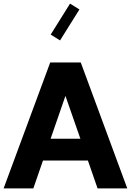

<svg xmlns="http://www.w3.org/2000/svg" viewBox="-20 -1040 723 1060"><path d="M217.3 -153.8H465.3L518.6 0H682.6L425.8 -695.3H257.3L0 0H164.1ZM259.3 -273.9 341.3 -510.7 423.8 -273.9ZM366.7 -1020 259.8 -849.1 311.5 -816.9 418.5 -987.8Z"/></svg>

Font: Estedad-VF-FD Black
Style: Regular
Weight: 900
Designer: Amin Abedi
Version: Version 4.000